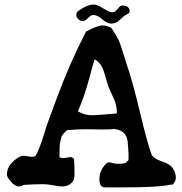

<svg xmlns="http://www.w3.org/2000/svg" viewBox="-20 -809 787 829"><path d="M387.7 -789.1Q402.3 -787.1 414.6 -779.3Q426.8 -771.5 431.2 -769.5Q435.5 -767.6 446.3 -761.7Q457 -755.9 463.9 -755.9H467.8Q477.5 -756.8 488.3 -771Q499 -785.2 508.8 -785.2Q537.1 -785.2 540 -761.7Q540 -753.9 531.2 -749Q522.5 -744.1 518.6 -741.7Q514.6 -739.3 506.3 -731.4Q498 -723.6 489.3 -716.3Q480.5 -709 460.9 -707H460Q443.4 -707 421.9 -725.6Q400.4 -744.1 383.8 -744.1H381.8Q372.1 -744.1 359.9 -731Q347.7 -717.8 337.9 -717.8H335Q324.2 -719.7 316.9 -727.5Q309.6 -735.4 309.6 -742.7Q309.6 -750 311 -753.4Q312.5 -756.8 315.9 -759.8Q319.3 -762.7 321.3 -764.2Q323.2 -765.6 329.1 -769Q335 -772.5 335.9 -773.4Q362.3 -789.1 382.8 -789.1ZM82 -136.7 117.2 -131.8Q127.9 -131.8 133.8 -136.7Q148.4 -158.2 174.8 -244.1L183.6 -272.5L223.6 -380.9Q278.3 -530.3 351.6 -672.9Q402.3 -699.2 421.9 -699.2Q441.4 -699.2 460.9 -688.5Q490.2 -644.5 498.5 -620.6Q506.8 -596.7 514.6 -571.3L527.3 -530.3Q551.8 -460.9 584 -325.2Q614.3 -197.3 635.7 -138.7Q647.5 -122.1 681.6 -111.3Q716.8 -99.6 728 -79.6Q739.3 -59.6 739.3 -43Q739.3 -27.3 727.5 -13.7Q724.6 -10.7 719.2 -11.7Q713.9 -12.7 710.9 -10.7Q661.1 0 515.6 0H433.6Q409.2 0 409.2 -34.7Q409.2 -69.3 433.6 -97.7Q443.4 -108.4 448.7 -108.4Q454.1 -108.4 466.3 -105Q478.5 -101.6 492.7 -101.6Q506.8 -101.6 523.4 -105.5Q527.3 -112.3 529.8 -113.3Q532.2 -114.3 533.2 -115.2Q535.2 -117.2 535.2 -131.8Q535.2 -146.5 533.2 -172.9Q531.2 -199.2 530.8 -202.6Q530.3 -206.1 527.3 -214.8Q523.4 -224.6 519.5 -229.5Q504.9 -248 474.6 -252Q455.1 -250 421.9 -250L350.6 -251Q312.5 -251 269.5 -247.1Q247.1 -228.5 243.2 -211.4Q239.3 -194.3 238.3 -186Q237.3 -177.7 237.3 -158.7Q237.3 -139.6 236.3 -130.9Q245.1 -126 253.9 -126L283.2 -130.9Q292 -130.9 299.8 -122.1Q301.8 -81.1 301.8 -56.6Q301.8 -33.2 292 -22.5Q275.4 -3.9 247.1 -3.9Q236.3 -3.9 210 -8.8Q183.6 -13.7 168 -13.7H161.1Q127 -13.7 83 -10.7Q80.1 -9.8 73.7 -6.8Q67.4 -3.9 59.6 -3.9Q51.8 -3.9 33.2 -17.6Q30.3 -22.5 23.4 -29.3Q9.8 -44.9 9.8 -55.7Q9.8 -99.6 63.5 -131.8Q73.2 -136.7 82 -136.7ZM388.7 -552.7Q383.8 -540 364.7 -468.3Q345.7 -396.5 316.4 -328.1Q346.7 -311.5 374.5 -311.5Q402.3 -311.5 484.4 -319.3V-327.1Q484.4 -355.5 469.7 -386.7Q455.1 -418 450.2 -429.7Q445.3 -441.4 436.5 -474.1Q427.7 -506.8 417.5 -524.9Q407.2 -543 388.7 -552.7Z"/></svg>

Font: Essays1743
Style: Medium
Weight: 500
Designer: Based on the typeface in a 1743 English translation of the essays of Montaigne.  PostScript/TrueType font designed by Jo
Version: Version 002.100